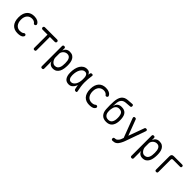

<svg xmlns="http://www.w3.org/2000/svg" viewBox="427 -2528 4546 4546"><g transform="rotate(45 2700.0 -255.5)"><path d="M85 -275Q85 -352 104.5 -405.5Q124 -459 157 -493.5Q190 -528 235 -544Q280 -560 331 -560Q367 -560 395.5 -554Q424 -548 445 -537.5Q466 -527 481 -514Q496 -501 504 -487Q518 -464 514 -448Q510 -432 495 -424Q479 -415 464.5 -418Q450 -421 442 -436Q430 -453 403 -467Q376 -481 335 -481Q299 -481 268 -468Q237 -455 214 -429.5Q191 -404 178 -366.5Q165 -329 165 -277Q165 -227 178 -188Q191 -149 213.5 -122.5Q236 -96 268 -82.5Q300 -69 337 -69Q365 -69 392.5 -76Q420 -83 436 -98Q447 -109 463 -111Q479 -113 494 -101Q499 -95 502 -88Q505 -81 505 -73Q505 -65 500.5 -56Q496 -47 487 -37Q475 -22 457.5 -13Q440 -4 420.5 1Q401 6 378.5 8Q356 10 332 10Q278 10 232.5 -7Q187 -24 154.5 -58.5Q122 -93 103.5 -147.5Q85 -202 85 -275Z M861 -471H696Q678 -471 667 -482Q656 -493 656 -510Q656 -528 667 -539Q678 -550 696 -550H1104Q1122 -550 1133 -539Q1144 -528 1144 -510Q1144 -493 1132.5 -482Q1121 -471 1104 -471H940V-30Q940 -9 930.5 0.5Q921 10 900 10Q880 10 870.5 0.5Q861 -9 861 -30Z M1335 -560Q1355 -560 1365 -550Q1375 -540 1375 -520V-453Q1383 -476 1395.5 -495Q1408 -514 1426 -528.5Q1444 -543 1468 -551.5Q1492 -560 1523 -560Q1583 -560 1620.5 -536.5Q1658 -513 1679.5 -474.5Q1701 -436 1708.5 -389Q1716 -342 1716 -294Q1716 -240 1707.5 -185.5Q1699 -131 1677 -87.5Q1655 -44 1616 -17Q1577 10 1515 10Q1460 10 1422.5 -19Q1385 -48 1375 -96V150Q1375 171 1365 180.5Q1355 190 1335 190Q1315 190 1305 180.5Q1295 171 1295 150V-520Q1295 -540 1305 -550Q1315 -560 1335 -560ZM1516 -481Q1488 -481 1462 -469.5Q1436 -458 1417 -439Q1398 -420 1386.5 -396Q1375 -372 1375 -347V-224Q1375 -199 1384.5 -172Q1394 -145 1411 -122Q1428 -99 1451.5 -84Q1475 -69 1502 -69Q1546 -69 1572.5 -88Q1599 -107 1613.5 -138.5Q1628 -170 1632.5 -209.5Q1637 -249 1637 -290Q1637 -329 1631.5 -364Q1626 -399 1612 -425.5Q1598 -452 1575 -466.5Q1552 -481 1516 -481Z M2044 10Q2006 10 1975 -3Q1944 -16 1922 -44Q1900 -72 1887.5 -115Q1875 -158 1875 -219Q1875 -288 1889 -350.5Q1903 -413 1931.5 -459.5Q1960 -506 2003.5 -533Q2047 -560 2105 -560Q2153 -560 2180 -536Q2202 -515 2215 -484Q2217 -502 2220 -521Q2224 -543 2235 -551.5Q2246 -560 2265 -560Q2286 -560 2294.5 -550.5Q2303 -541 2299 -521Q2290 -459 2284.5 -400Q2279 -341 2280 -282Q2281 -223 2289.5 -160.5Q2298 -98 2314 -29Q2318 -9 2311 0.5Q2304 10 2283.5 10Q2263 10 2251 0.5Q2239 -9 2234 -29Q2221 -84 2213 -136Q2206 -114 2196 -94Q2174 -49 2137 -19.5Q2100 10 2044 10ZM2050 -69Q2083 -69 2110.5 -88Q2138 -107 2158 -139Q2178 -171 2189 -214.5Q2200 -258 2201 -306Q2201 -333 2200 -363.5Q2199 -394 2190.5 -420Q2182 -446 2164 -463.5Q2146 -481 2111 -481Q2076 -481 2047.5 -459.5Q2019 -438 1998 -402Q1977 -366 1966 -317Q1955 -268 1955 -212Q1955 -145 1978.5 -107Q2002 -69 2050 -69Z M2485 -275Q2485 -352 2504.5 -405.5Q2524 -459 2557 -493.5Q2590 -528 2635 -544Q2680 -560 2731 -560Q2767 -560 2795.5 -554Q2824 -548 2845 -537.5Q2866 -527 2881 -514Q2896 -501 2904 -487Q2918 -464 2914 -448Q2910 -432 2895 -424Q2879 -415 2864.5 -418Q2850 -421 2842 -436Q2830 -453 2803 -467Q2776 -481 2735 -481Q2699 -481 2668 -468Q2637 -455 2614 -429.5Q2591 -404 2578 -366.5Q2565 -329 2565 -277Q2565 -227 2578 -188Q2591 -149 2613.5 -122.5Q2636 -96 2668 -82.5Q2700 -69 2737 -69Q2765 -69 2792.5 -76Q2820 -83 2836 -98Q2847 -109 2863 -111Q2879 -113 2894 -101Q2899 -95 2902 -88Q2905 -81 2905 -73Q2905 -65 2900.5 -56Q2896 -47 2887 -37Q2875 -22 2857.5 -13Q2840 -4 2820.5 1Q2801 6 2778.5 8Q2756 10 2732 10Q2678 10 2632.5 -7Q2587 -24 2554.5 -58.5Q2522 -93 2503.5 -147.5Q2485 -202 2485 -275Z M3441 -651 3312 -641Q3274 -638 3246 -625Q3218 -612 3199 -588.5Q3180 -565 3170 -533.5Q3160 -502 3158 -462L3153 -369Q3159 -395 3169.5 -419Q3180 -443 3198.5 -461.5Q3217 -480 3245 -491.5Q3273 -503 3314 -503Q3364 -503 3398.5 -489.5Q3433 -476 3456.5 -450Q3480 -424 3492.5 -386Q3505 -348 3509 -300Q3511 -276 3511 -251Q3511 -226 3509 -203Q3500 -104 3449 -47Q3398 10 3300 10Q3202 10 3149.5 -46.5Q3097 -103 3091 -203Q3087 -267 3087 -332Q3087 -397 3091 -462Q3095 -519 3108.5 -565.5Q3122 -612 3147 -645Q3172 -678 3210 -697Q3248 -716 3300 -720L3441 -730Q3461 -732 3470.5 -721.5Q3480 -711 3480 -690Q3480 -670 3470.5 -661Q3461 -652 3441 -651ZM3300 -61Q3361 -61 3392 -99Q3423 -137 3430 -203Q3432 -226 3432 -251Q3432 -276 3430 -300Q3423 -366 3394.5 -399Q3366 -432 3300 -432Q3270 -432 3247 -420.5Q3224 -409 3208 -388.5Q3192 -368 3183 -340Q3174 -312 3170 -280Q3167 -256 3167 -231Q3167 -206 3170 -183Q3178 -125 3211 -93Q3244 -61 3300 -61Z M3857 7 3866 -17 3686 -491 3682 -505Q3680 -512 3680 -519Q3680 -535 3690 -542.5Q3700 -550 3721 -550Q3736 -550 3744 -545Q3752 -540 3755 -531L3907 -130L4053 -531Q4057 -540 4064.5 -545Q4072 -550 4087 -550Q4107 -550 4117 -542Q4127 -534 4127 -519Q4127 -513 4126 -507Q4125 -501 4122 -493L3943 10Q3936 31 3924.5 56Q3913 81 3899.5 105.5Q3886 130 3870 151.5Q3854 173 3836 186Q3812 205 3783 212Q3754 219 3729 219Q3706 219 3695.5 209.5Q3685 200 3685 180V179Q3685 159 3695.5 149Q3706 139 3729 139Q3744 139 3761 134Q3778 129 3793 115Q3807 103 3817 90.5Q3827 78 3834 64.5Q3841 51 3846.5 36.5Q3852 22 3857 7Z M4335 -560Q4355 -560 4365 -550Q4375 -540 4375 -520V-453Q4383 -476 4395.5 -495Q4408 -514 4426 -528.5Q4444 -543 4468 -551.5Q4492 -560 4523 -560Q4583 -560 4620.5 -536.5Q4658 -513 4679.5 -474.5Q4701 -436 4708.5 -389Q4716 -342 4716 -294Q4716 -240 4707.5 -185.5Q4699 -131 4677 -87.5Q4655 -44 4616 -17Q4577 10 4515 10Q4460 10 4422.5 -19Q4385 -48 4375 -96V150Q4375 171 4365 180.5Q4355 190 4335 190Q4315 190 4305 180.5Q4295 171 4295 150V-520Q4295 -540 4305 -550Q4315 -560 4335 -560ZM4516 -481Q4488 -481 4462 -469.5Q4436 -458 4417 -439Q4398 -420 4386.5 -396Q4375 -372 4375 -347V-224Q4375 -199 4384.5 -172Q4394 -145 4411 -122Q4428 -99 4451.5 -84Q4475 -69 4502 -69Q4546 -69 4572.5 -88Q4599 -107 4613.5 -138.5Q4628 -170 4632.5 -209.5Q4637 -249 4637 -290Q4637 -329 4631.5 -364Q4626 -399 4612 -425.5Q4598 -452 4575 -466.5Q4552 -481 4516 -481Z M4977 10Q4957 10 4947.5 0.5Q4938 -9 4938 -30V-475Q4938 -513 4956 -531.5Q4974 -550 5012 -550H5291Q5309 -550 5318 -541Q5327 -532 5327 -514Q5327 -496 5318 -487Q5309 -478 5291 -478H5054Q5036 -478 5026.5 -468.5Q5017 -459 5017 -441V-30Q5017 -9 5007.5 0.5Q4998 10 4977 10Z"/></g></svg>

Font: Maple Mono Light
Style: Regular
Weight: 300
Monospace: yes
Designer: subframe7536
Version: Version 7.000